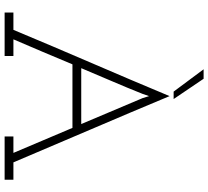

<svg xmlns="http://www.w3.org/2000/svg" viewBox="-56 -868 923 852"><g transform="rotate(90 406.0 -441.5)"><path d="M228 0H35V-39H112Q185 -214 259 -385.5Q333 -557 406 -732Q479 -557 552.5 -385.5Q626 -214 700 -39H777V0H585V-39H658Q630 -105 602.5 -170Q575 -235 547 -301H265Q235 -229 210 -170Q185 -111 154 -39H228ZM396 -612Q369 -544 339.5 -475.5Q310 -407 282 -340H530L415 -612L406 -641Q403 -633 401 -626.5Q399 -620 396 -612ZM419 -750H386Q361 -783 336.5 -816.5Q312 -850 287 -883H329Q352 -850 374 -816.5Q396 -783 419 -750Z"/></g></svg>

Font: Josefin Slab
Style: Regular
Weight: 400
Designer: Santiago Orozco
Foundry: Typemade
Version: Version 2.000